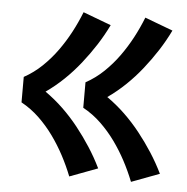

<svg xmlns="http://www.w3.org/2000/svg" viewBox="-43 -640 586 601"><g transform="rotate(5 250.0 -340.0)"><path d="M390 -82Q377 -115 360.5 -146Q344 -177 323.5 -205.5Q303 -234 277.5 -258.5Q252 -283 221 -300V-380Q252 -397 277.5 -421.5Q303 -446 323.5 -474.5Q344 -503 360.5 -534Q377 -565 390 -598L478 -565Q462 -532 442 -501Q422 -470 399 -441Q376 -412 349.5 -386.5Q323 -361 293 -340Q323 -319 349.5 -293.5Q376 -268 399 -239Q422 -210 442 -179Q462 -148 478 -115ZM196 -82Q183 -115 166.5 -146Q150 -177 129.5 -205.5Q109 -234 83.5 -258.5Q58 -283 27 -300V-380Q58 -397 83.5 -421.5Q109 -446 129.5 -474.5Q150 -503 166.5 -534Q183 -565 196 -598L284 -565Q268 -532 248 -501Q228 -470 205 -441Q182 -412 155.5 -386.5Q129 -361 99 -340Q129 -319 155.5 -293.5Q182 -268 205 -239Q228 -210 248 -179Q268 -148 284 -115Z"/></g></svg>

Font: Iosevka SS18 Heavy
Style: Regular
Weight: 900
Monospace: yes
Designer: Belleve Invis
Foundry: Belleve Invis
Version: Version 25.1.1; ttfautohint (v1.8.4)